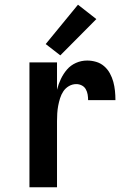

<svg xmlns="http://www.w3.org/2000/svg" viewBox="-20 -795 540 815"><path d="M105 0H222V-281Q222 -297 223 -313.5Q224 -330 227 -346Q230 -362 235 -378Q240 -394 249 -407.5Q258 -421 272.5 -429.5Q287 -438 304 -438Q316 -438 327 -432.5Q338 -427 344 -416.5Q350 -406 352 -394Q354 -382 354 -370H470Q470 -390 468 -409.5Q466 -429 461 -447.5Q456 -466 446.5 -483.5Q437 -501 422 -514Q407 -527 388 -532.5Q369 -538 350 -538Q325 -538 302.5 -528Q280 -518 264.5 -500Q249 -482 238.5 -460Q228 -438 222 -414V-530H105ZM236 -560 389 -714 311 -775 174 -608Z"/></svg>

Font: Iosevka SS09
Style: Bold
Weight: 700
Monospace: yes
Designer: Belleve Invis
Foundry: Belleve Invis
Version: Version 5.2.1; ttfautohint (v1.8.3)